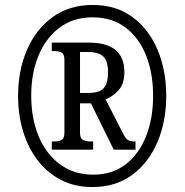

<svg xmlns="http://www.w3.org/2000/svg" viewBox="-20 -745 745 775"><path d="M353 10Q281 10 225.5 -19Q170 -48 131.5 -98.5Q93 -149 73 -215.5Q53 -282 53 -358Q53 -461 89 -544Q125 -627 192.5 -676Q260 -725 354 -725Q449 -725 515 -676Q581 -627 616 -544Q651 -461 651 -358Q651 -255 615.5 -171.5Q580 -88 513.5 -39Q447 10 353 10ZM356 -40Q433 -40 487 -81.5Q541 -123 569.5 -195Q598 -267 598 -358Q598 -450 569.5 -521.5Q541 -593 486.5 -634Q432 -675 354 -675Q276 -675 220.5 -633.5Q165 -592 135.5 -520.5Q106 -449 106 -359Q106 -267 136 -195Q166 -123 222.5 -81.5Q279 -40 356 -40ZM189 -141V-174H199Q216 -174 228 -180Q240 -186 240 -209V-504Q240 -527 228 -533Q216 -539 199 -539H189V-573H339Q482 -573 482 -454Q482 -406 458.5 -380.5Q435 -355 406 -344L480 -200Q488 -184 497.5 -179Q507 -174 527 -174V-141H439L347 -328H303V-209Q303 -186 315.5 -180Q328 -174 344 -174H356V-141ZM338 -370Q383 -370 399.5 -390Q416 -410 416 -453Q416 -498 397.5 -516.5Q379 -535 335 -535H303V-370Z"/></svg>

Font: Noto Serif Tamil ExtraCondensed Black
Style: Italic
Weight: 900
Width: 2
Italic angle: -12°
Designer: Indian Type Foundry, Tom Grace, and the Monotype Design Team
Foundry: Monotype Imaging Inc.
Version: Version 2.003; ttfautohint (v1.8.4.7-5d5b)